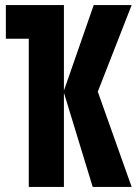

<svg xmlns="http://www.w3.org/2000/svg" viewBox="-20 -734 540 754"><path d="M93 0H231V-370L344 0H497L364 -374L497 -714H348L231 -378V-714H3V-582H93Z"/></svg>

Font: Noto Sans Mono ExtraCondensed ExtraBold
Style: Regular
Weight: 800
Width: 2
Designer: Monotype Design Team
Foundry: Monotype Imaging Inc.
Version: Version 2.014